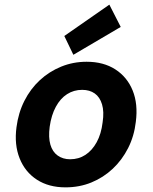

<svg xmlns="http://www.w3.org/2000/svg" viewBox="-20 -795 657 827"><path d="M262 12Q190 12 139 -21Q88 -54 64.5 -113Q41 -172 51 -247Q59 -309 85 -360.5Q111 -412 151.5 -449.5Q192 -487 243.5 -508Q295 -529 353 -529Q426 -529 477 -496Q528 -463 551.5 -405Q575 -347 565 -270Q558 -209 532 -157.5Q506 -106 465.5 -68Q425 -30 373.5 -9Q322 12 262 12ZM282 -109Q319 -109 348 -128Q377 -147 396.5 -182.5Q416 -218 422 -268Q429 -314 419.5 -345.5Q410 -377 388 -392.5Q366 -408 334 -408Q298 -408 269 -389.5Q240 -371 220.5 -335Q201 -299 194 -249Q188 -203 197 -172Q206 -141 228.5 -125Q251 -109 282 -109ZM296 -559 257 -640 451 -775 500 -679Z"/></svg>

Font: DM Sans 11pt ExtraBold
Style: Italic
Weight: 800
Italic angle: -10°
Version: Version 4.004;gftools[0.9.30]